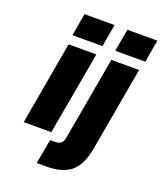

<svg xmlns="http://www.w3.org/2000/svg" viewBox="-159 -792 914 1085"><g transform="rotate(20 298.5 -249.5)"><path d="M417 -691H597L574 -556H393ZM159 -691H340L316 -556H136ZM220 44H251Q294 44 301 2L390 -500H557L467 8Q450 105 399.5 148.5Q349 192 251 192H193ZM133 -500H300L211 0H45Z"/></g></svg>

Font: Overused Grotesk ExtraBold
Style: Italic
Weight: 800
Italic angle: -10°
Version: Version 0.003